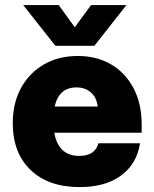

<svg xmlns="http://www.w3.org/2000/svg" viewBox="-20 -746 627 782"><path d="M364.5 -559.5H205.5L74.5 -725.5H219L284.5 -635L351 -725.5H495ZM32 -244.5Q32 -326 65.5 -387.5Q99 -449 158.8 -483.5Q218.5 -518 297 -518Q373.5 -518 432 -484Q490.5 -450 523.8 -387Q557 -324 557 -238V-205.5H201Q218 -111 303 -111Q367 -111 381 -162.5H550.5Q537 -78 473 -31Q409 16 304.5 16Q177.5 16 104.8 -53.5Q32 -123 32 -244.5ZM291.5 -390Q220 -390 202.5 -312H378Q374 -348 350.8 -369Q327.5 -390 291.5 -390Z"/></svg>

Font: Overused Grotesk ExtraBold
Style: Regular
Weight: 800
Version: Version 0.004